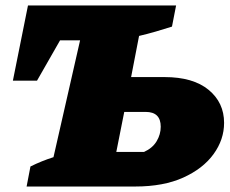

<svg xmlns="http://www.w3.org/2000/svg" viewBox="-20 -680 837 700"><path d="M77 0 91 -73Q111 -83 132 -91.5Q153 -100 175 -107L272 -533H199L115 -386H27L82 -660H622L607 -583Q579 -574 548 -565Q517 -556 487 -549L458 -399H580Q684 -399 740.5 -352.5Q797 -306 797 -232Q797 -171 758.5 -118Q720 -65 648 -32.5Q576 0 473 0ZM404 -126H505Q536 -140 551 -165Q566 -190 566 -218Q566 -272 511 -272H433Z"/></svg>

Font: Piazzolla Black
Style: Italic
Weight: 900
Italic angle: -11.3°
Designer: Juan Pablo del Peral
Foundry: Huerta Tipografica
Version: Version 1.330